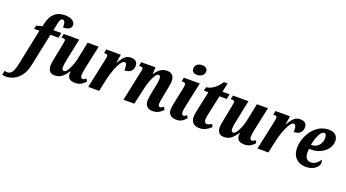

<svg xmlns="http://www.w3.org/2000/svg" viewBox="-189 -1509 4485 2488"><g transform="rotate(20 2053.5 -265.0)"><path d="M-122 232 -108 174Q-87 181 -71 181Q-30 181 -6 144.5Q18 108 37 12L137 -467H63L75 -515L154 -536L164 -579Q187 -675 240 -722.5Q293 -770 383 -770Q449 -770 485.5 -745.5Q522 -721 522 -683Q522 -650 493 -631Q464 -612 410 -612Q412 -707 374 -707Q352 -707 341 -685Q330 -663 318 -600L305 -536H415L400 -467H289L195 -17Q175 79 130 136.5Q85 194 32 217Q-21 240 -71 240Q-83 240 -98.5 237.5Q-114 235 -122 232Z M695 -78Q695 -93 698 -109H692Q651 -47 612 -19Q573 9 517 9Q469 9 447.5 -19.5Q426 -48 426 -95Q426 -131 444 -212L479 -389Q480 -393 483 -411Q490 -446 490 -457Q490 -471 482 -476.5Q474 -482 454 -482H435L447 -536H661L599 -237Q584 -174 584 -128Q584 -85 614 -85Q643 -85 676.5 -150.5Q710 -216 728 -296L777 -536H929L858 -203Q847 -148 847 -112Q847 -93 854.5 -82Q862 -71 875 -71Q886 -71 896.5 -76.5Q907 -82 921 -94L942 -60Q915 -28 882 -9Q849 10 800 10Q695 10 695 -78Z M1063 -387Q1074 -431 1074 -458Q1074 -482 1044 -482H1023L1034 -536H1234L1216 -421H1221Q1257 -487 1290.5 -516.5Q1324 -546 1372 -546Q1465 -546 1465 -467Q1465 -416 1434.5 -389Q1404 -362 1348 -362Q1353 -463 1314 -463Q1290 -463 1262.5 -422.5Q1235 -382 1210 -315Q1185 -248 1168 -173L1130 0H980Z M1763 -93Q1763 -130 1778 -211L1795 -291Q1813 -372 1813 -409Q1813 -459 1786 -459Q1763 -459 1738.5 -419.5Q1714 -380 1694 -323Q1674 -266 1665 -218L1616 0H1466L1550 -398Q1551 -403 1555.5 -422Q1560 -441 1560 -456Q1560 -470 1552 -476Q1544 -482 1525 -482H1506L1517 -536H1713L1708 -444H1711Q1749 -498 1786 -522Q1823 -546 1874 -546Q1926 -546 1949 -516Q1972 -486 1972 -438Q1972 -408 1957 -335L1953 -313L1933 -212Q1927 -183 1922.5 -156Q1918 -129 1918 -111Q1918 -71 1944 -71Q1962 -71 1990 -94L2011 -59Q1988 -30 1952 -10Q1916 10 1869 10Q1819 10 1791 -17.5Q1763 -45 1763 -93Z M2178 -687Q2178 -729 2205.5 -749.5Q2233 -770 2273 -770Q2305 -770 2326.5 -755.5Q2348 -741 2348 -711Q2348 -671 2319 -649.5Q2290 -628 2250 -628Q2218 -628 2198 -643Q2178 -658 2178 -687ZM2084 -89Q2084 -131 2110 -249L2138 -380Q2148 -424 2148 -452Q2148 -469 2139.5 -475.5Q2131 -482 2110 -482H2093L2104 -536H2324L2254 -211Q2239 -143 2239 -112Q2239 -93 2246.5 -82Q2254 -71 2267 -71Q2278 -71 2286.5 -76Q2295 -81 2310 -94L2330 -59Q2301 -26 2272 -8Q2243 10 2195 10Q2142 10 2113 -16Q2084 -42 2084 -89Z M2396 -100Q2396 -137 2408 -191L2467 -467H2405L2416 -519Q2457 -519 2511 -553.5Q2565 -588 2611 -659H2662L2636 -536H2735L2720 -467H2620L2562 -198Q2551 -146 2551 -119Q2551 -98 2561.5 -85.5Q2572 -73 2588 -73Q2616 -73 2651 -99L2672 -62Q2638 -28 2599.5 -9Q2561 10 2508 10Q2460 10 2428 -19Q2396 -48 2396 -100Z M3029 -78Q3029 -93 3032 -109H3026Q2985 -47 2946 -19Q2907 9 2851 9Q2803 9 2781.5 -19.5Q2760 -48 2760 -95Q2760 -131 2778 -212L2813 -389Q2814 -393 2817 -411Q2824 -446 2824 -457Q2824 -471 2816 -476.5Q2808 -482 2788 -482H2769L2781 -536H2995L2933 -237Q2918 -174 2918 -128Q2918 -85 2948 -85Q2977 -85 3010.5 -150.5Q3044 -216 3062 -296L3111 -536H3263L3192 -203Q3181 -148 3181 -112Q3181 -93 3188.5 -82Q3196 -71 3209 -71Q3220 -71 3230.5 -76.5Q3241 -82 3255 -94L3276 -60Q3249 -28 3216 -9Q3183 10 3134 10Q3029 10 3029 -78Z M3397 -387Q3408 -431 3408 -458Q3408 -482 3378 -482H3357L3368 -536H3568L3550 -421H3555Q3591 -487 3624.5 -516.5Q3658 -546 3706 -546Q3799 -546 3799 -467Q3799 -416 3768.5 -389Q3738 -362 3682 -362Q3687 -463 3648 -463Q3624 -463 3596.5 -422.5Q3569 -382 3544 -315Q3519 -248 3502 -173L3464 0H3314Z M3793 -186Q3793 -265 3830.5 -349.5Q3868 -434 3938.5 -490Q4009 -546 4102 -546Q4163 -546 4196 -516Q4229 -486 4229 -433Q4229 -378 4195.5 -330.5Q4162 -283 4104 -254Q4046 -225 3976 -225H3944Q3940 -199 3940 -177Q3940 -124 3961 -95.5Q3982 -67 4024 -67Q4061 -67 4094 -91Q4127 -115 4147 -149Q4157 -137 4157 -113Q4157 -85 4137 -56.5Q4117 -28 4077 -9Q4037 10 3980 10Q3898 10 3845.5 -40.5Q3793 -91 3793 -186ZM3957 -282Q4014 -282 4053 -322.5Q4092 -363 4092 -427Q4092 -454 4083.5 -470Q4075 -486 4059 -486Q4025 -486 3993.5 -423Q3962 -360 3950 -282Z"/></g></svg>

Font: Noto Serif CondExtraBold
Style: Italic
Weight: 800
Width: 3
Italic angle: -12°
Designer: Monotype Design Team
Foundry: Monotype Imaging Inc.
Version: Version 1.001